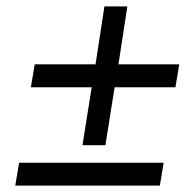

<svg xmlns="http://www.w3.org/2000/svg" viewBox="-20 -528 583 603"><path d="M40 -17 28 55H482L494 -17ZM77 -254H268L239 -72H311L340 -254H531L543 -326H352L380 -508H308L280 -326H89Z"/></svg>

Font: Charger Sport
Style: ExtObl
Weight: 400
Designer: Jasper
Foundry: Cannot Into Space Fonts
Version: Version 1.1